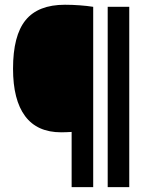

<svg xmlns="http://www.w3.org/2000/svg" viewBox="-20 -768 612 788"><path d="M274 0V-226.5Q262 -226 252.5 -225.5Q243 -225 231 -225Q132.5 -225 83 -291.5Q33.5 -358 33.5 -486Q33.5 -622 85 -685.2Q136.5 -748.5 246.5 -748.5Q277 -748.5 307.2 -746.2Q337.5 -744 362.5 -740V0ZM422 0V-740H510.5V0Z"/></svg>

Font: Encode Sans Condensed Condensed SemiBold
Style: Regular
Weight: 600
Width: 3
Designer: Multiple Designers
Foundry: Impallari Type
Version: Version 3.000; ttfautohint (v1.8.3) -l 8 -r 50 -G 200 -x 14 